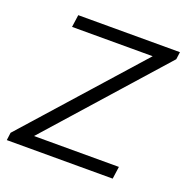

<svg xmlns="http://www.w3.org/2000/svg" viewBox="-110 -636 711 731"><g transform="rotate(20 245.5 -270.0)"><path d="M-3 -31 428 -515 440 -490H79L86 -540H498L494 -510L62 -24L51 -50H429L422 0H-7Z"/></g></svg>

Font: Pathway Extreme 8pt Thin
Style: Italic
Weight: 100
Italic angle: -8°
Designer: Eduardo Rodriguez Tunni
Foundry: Eduardo Rodriguez Tunni
Version: Version 1.000